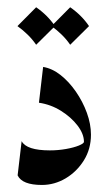

<svg xmlns="http://www.w3.org/2000/svg" viewBox="-20 -510 304 537"><path d="M100.6 -322.8Q125.5 -318.8 149.2 -300.3Q172.9 -281.7 192.1 -253.9Q211.4 -226.1 222.9 -194.6Q234.4 -163.1 234.4 -133.3Q234.4 -93.3 214.6 -61.5Q194.8 -29.8 163.6 -11.2Q132.3 7.3 97.2 7.3Q42 7.3 29.3 -19.5L40.5 -115.2Q54.2 -89.4 119.6 -89.4Q142.6 -89.4 164.6 -93.3Q186.5 -97.2 200.7 -103Q214.8 -108.9 214.8 -113.3Q214.8 -135.3 197 -158.7Q179.2 -182.1 150.6 -200Q122.1 -217.8 88.9 -222.7ZM81.1 -489.7Q113.3 -467.3 133.8 -437L81.1 -384.8Q70.8 -399.9 57.6 -412.8Q44.4 -425.8 28.8 -437ZM176.3 -489.7Q208.5 -467.3 229 -437L176.3 -384.8Q166 -399.9 152.8 -412.8Q139.6 -425.8 124 -437Z"/></svg>

Font: Lateef Medium
Style: Regular
Weight: 500
Designer: SIL International
Foundry: SIL International
Version: Version 4.200